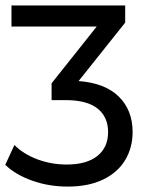

<svg xmlns="http://www.w3.org/2000/svg" viewBox="-38 -508 542 713"><path d="M403.4 -149C369.4 -182.8 319.5 -202.1 253.9 -207L426.9 -424.1V-487.6H4.6V-409.4H321.1L153.6 -198.7V-136.2H206.1C258.8 -136.2 298.2 -125.7 324.3 -104.9C350.4 -84 363.4 -54.9 363.4 -17.5C363.4 20.5 350.1 50.1 323.4 71.3C296.7 92.5 258.8 103 209.8 103C171.1 103 134.5 96.4 99.8 83.3C65.2 70.1 37.1 52.4 15.6 30.4L-18.4 104C6.7 128.5 40 148.1 81.4 162.8C122.8 177.6 166.8 184.9 213.4 184.9C265.6 184.9 309.7 176 345.9 158.2C382.1 140.5 409.2 116.2 427.3 85.6C445.4 54.9 454.5 20.5 454.5 -17.5C454.5 -71.5 437.5 -115.3 403.4 -149Z"/></svg>

Font: Montserrat Ace
Style: Regular
Weight: 500
Designer: Julieta Ulanovsky
Foundry: Julieta Ulanovsky
Version: Version 1